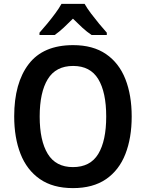

<svg xmlns="http://www.w3.org/2000/svg" viewBox="-20 -957 750 987"><path d="M657 -358Q657 -248 624.5 -165Q592 -82 525 -36Q458 10 355 10Q252 10 185 -36.5Q118 -83 85.5 -166Q53 -249 53 -359Q53 -530 127.5 -627.5Q202 -725 356 -725Q458 -725 525 -679Q592 -633 624.5 -550.5Q657 -468 657 -358ZM184 -358Q184 -234 225.5 -166Q267 -98 355 -98Q444 -98 485 -165.5Q526 -233 526 -358Q526 -483 485 -550.5Q444 -618 356 -618Q267 -618 225.5 -550Q184 -482 184 -358ZM415 -937Q428 -914 448 -887.5Q468 -861 489.5 -835Q511 -809 529 -789V-777H451Q427 -793 403.5 -814.5Q380 -836 355 -861Q330 -836 307 -814.5Q284 -793 261 -777H183V-789Q201 -809 222.5 -835Q244 -861 264 -888Q284 -915 296 -937Z"/></svg>

Font: Noto Sans Khmer SemiCondensed SemiBold
Style: Regular
Weight: 600
Width: 4
Designer: Danh Hong and the Monotype Design Team
Foundry: Monotype Imaging Inc.
Version: Version 2.004; ttfautohint (v1.8.4.7-5d5b)